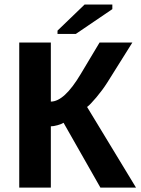

<svg xmlns="http://www.w3.org/2000/svg" viewBox="-20 -852 640 872"><path d="M67.4 -658.7H210.9V-390.6Q272 -390.6 346.2 -515.1L432.1 -658.7H581.1L466.3 -475.6Q445.8 -443.4 417.7 -409.9Q389.6 -376.5 375.5 -366.2L597.7 0H436L268.6 -294.4Q259.8 -288.6 241.5 -283.4Q223.1 -278.3 210.9 -278.3V0H67.4ZM241.2 -697.8V-712.9L364.3 -831.5H490.2V-810.5L324.2 -697.8Z"/></svg>

Font: Liberation Mono
Style: Bold
Weight: 700
Monospace: yes
Designer: Steve Matteson
Foundry: Ascender Corporation
Version: Version 2.1.5